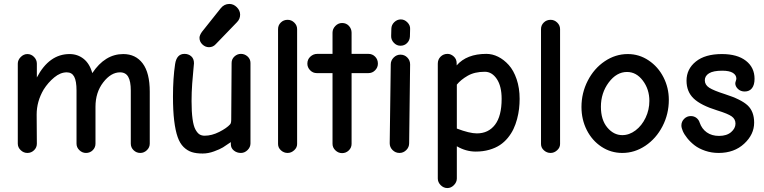

<svg xmlns="http://www.w3.org/2000/svg" viewBox="-20 -766 3858 969"><path d="M118.2 5.9Q99.1 5.9 84.5 -8.1Q69.8 -22 69.8 -41V-444.8Q69.8 -463.4 84.7 -478.3Q99.6 -493.2 118.2 -493.2Q137.7 -493.2 151.9 -478.5Q166 -463.9 166 -444.8V-375Q228 -493.2 331.1 -493.2Q371.6 -493.2 402.1 -469Q432.6 -444.8 445.8 -397Q509.8 -493.2 602.1 -493.2Q664.6 -493.2 700.2 -445.8Q735.8 -398.4 735.8 -303.2V-41Q735.8 -22 721.4 -8.1Q707 5.9 688 5.9Q668.5 5.9 654.3 -7.8Q640.1 -21.5 640.1 -41V-309.1Q640.1 -355.5 627.2 -378.2Q614.3 -400.9 585.9 -400.9Q540 -400.9 501 -350.3Q461.9 -299.8 461.9 -227.1V-41Q461.9 -21.5 448 -7.8Q434.1 5.9 414.1 5.9Q395 5.9 380.6 -8.1Q366.2 -22 366.2 -41V-309.1Q366.2 -356.9 354.5 -378.9Q342.8 -400.9 316.9 -400.9Q284.7 -400.9 253.7 -375.2Q222.7 -349.6 200.2 -314Q165 -253.9 165 -188L166 -41Q166 -21.5 151.9 -7.8Q137.7 5.9 118.2 5.9Z M1034.7 -527.8Q1016.1 -527.8 1001.5 -541.7Q986.8 -555.7 986.8 -575.2Q986.8 -587.4 999 -605L1093.8 -724.1Q1111.3 -746.1 1137.7 -746.1Q1158.7 -746.1 1175.3 -729.5Q1191.9 -712.9 1191.9 -691.9Q1191.9 -669.9 1175.8 -653.8L1068.8 -543Q1055.2 -527.8 1034.7 -527.8ZM1002.9 8.8Q970.7 8.8 948.2 1.7Q925.8 -5.4 906.7 -23.9Q887.7 -42.5 876.5 -74.7Q865.2 -106.9 859.1 -157Q853 -207 853 -277.8Q853 -372.1 863.8 -442.9Q871.6 -494.1 911.1 -494.1Q931.2 -494.1 945.1 -481.9Q959 -469.7 959 -446.8Q959 -441.9 956.1 -414.8Q953.1 -387.7 950 -344Q946.8 -300.3 946.8 -255.9Q946.8 -202.1 951.7 -166.3Q956.5 -130.4 966.3 -112.5Q976.1 -94.7 986.8 -87.9Q997.6 -81.1 1012.7 -81.1Q1048.8 -81.1 1086.7 -100.3Q1124.5 -119.6 1141.1 -138.2Q1147 -144 1147 -163.1L1148.9 -448.2Q1148.9 -467.8 1163.3 -481Q1177.7 -494.1 1195.8 -494.1Q1214.8 -494.1 1229.5 -481Q1244.1 -467.8 1244.1 -448.2V-42Q1244.1 -23.4 1229.5 -8.8Q1214.8 5.9 1195.8 5.9Q1175.3 5.9 1160.2 -6.3Q1145 -18.6 1145 -38.1V-48.8Q1120.6 -31.7 1105.2 -22.2Q1089.8 -12.7 1060.3 -2Q1030.8 8.8 1002.9 8.8Z M1431.6 5.9Q1412.6 5.9 1397.9 -7.3Q1383.3 -20.5 1383.3 -39.1V-619.1Q1383.3 -638.7 1397.2 -652.3Q1411.1 -666 1431.6 -666Q1450.7 -666 1465.1 -652.1Q1479.5 -638.2 1479.5 -619.1V-39.1Q1479.5 -21 1464.6 -7.6Q1449.7 5.9 1431.6 5.9Z M1706.5 6.8Q1687.5 6.8 1672.9 -7.1Q1658.2 -21 1658.2 -40V-397H1579.1Q1559.1 -397 1545.2 -411.4Q1531.2 -425.8 1531.2 -444.8Q1531.2 -466.3 1546.4 -480.2Q1561.5 -494.1 1581.5 -494.1H1658.2V-601.1Q1658.2 -620.1 1672.6 -635Q1687 -649.9 1706.5 -649.9Q1727.5 -649.9 1741 -635.3Q1754.4 -620.6 1754.4 -601.1V-494.1H1839.4Q1859.4 -494.1 1873.3 -480Q1887.2 -465.8 1887.2 -444.8Q1887.2 -425.8 1873.3 -411.4Q1859.4 -397 1839.4 -397H1754.4V-40Q1754.4 -20.5 1740.2 -6.8Q1726.1 6.8 1706.5 6.8Z M2001 -535.2Q1981.9 -535.2 1967.8 -550Q1953.6 -564.9 1954.1 -584L1955.1 -621.1Q1955.6 -640.6 1970 -654.3Q1984.4 -668 2002.9 -668Q2021.5 -668 2036.1 -653.1Q2050.8 -638.2 2049.8 -620.1L2048.8 -582Q2047.9 -562 2034.4 -548.6Q2021 -535.2 2001 -535.2ZM1996.1 5.9Q1976.1 5.9 1961.4 -8.5Q1946.8 -22.9 1946.8 -43L1952.1 -440.9Q1952.1 -460.9 1966.8 -475.6Q1981.4 -490.2 2001 -490.2Q2021.5 -490.2 2035.6 -475.8Q2049.8 -461.4 2049.8 -440.9L2044.9 -43Q2044.9 -22.9 2030.3 -8.5Q2015.6 5.9 1996.1 5.9Z M2237.8 183.1Q2218.8 183.1 2204.1 168.5Q2189.5 153.8 2189.5 134.8V-444.8Q2189.5 -465.8 2203.6 -480Q2217.8 -494.1 2238.8 -494.1Q2255.4 -494.1 2270 -481Q2284.7 -467.8 2284.7 -446.8V-436Q2335.4 -494.1 2434.6 -494.1Q2464.8 -494.1 2493.9 -479.7Q2522.9 -465.3 2547.6 -438Q2572.3 -410.6 2587.4 -366.2Q2602.5 -321.8 2602.5 -267.1Q2602.5 -241.7 2599.6 -216.8Q2596.7 -191.9 2589.6 -165Q2582.5 -138.2 2571.5 -115Q2560.5 -91.8 2543 -70.3Q2525.4 -48.8 2502.9 -33.9Q2480.5 -19 2449.2 -10Q2418 -1 2380.9 -1Q2331.5 -1 2285.6 -27.8V134.8Q2285.6 153.3 2271 168.2Q2256.3 183.1 2237.8 183.1ZM2386.7 -92.8Q2444.8 -92.8 2478.3 -136.5Q2511.7 -180.2 2511.7 -267.1Q2511.7 -331.1 2487.3 -367.4Q2462.9 -403.8 2426.8 -403.8Q2375 -403.8 2340.1 -383.5Q2305.2 -363.3 2285.6 -338.9V-117.2Q2349.6 -92.8 2386.7 -92.8Z M2758.8 5.9Q2739.7 5.9 2725.1 -7.3Q2710.4 -20.5 2710.4 -39.1V-619.1Q2710.4 -638.7 2724.4 -652.3Q2738.3 -666 2758.8 -666Q2777.8 -666 2792.2 -652.1Q2806.6 -638.2 2806.6 -619.1V-39.1Q2806.6 -21 2791.7 -7.6Q2776.9 5.9 2758.8 5.9Z M3120.6 5.9Q3063 5.9 3015.6 -25.4Q2968.3 -56.6 2941.4 -109.6Q2914.6 -162.6 2914.6 -226.1Q2914.6 -296.9 2946.3 -358.6Q2978 -420.4 3032 -456.8Q3085.9 -493.2 3148.4 -493.2Q3205.6 -493.2 3253.4 -461.2Q3301.3 -429.2 3328.4 -376.2Q3355.5 -323.2 3355.5 -262.2Q3355.5 -190.4 3323.5 -128.7Q3291.5 -66.9 3237.3 -30.5Q3183.1 5.9 3120.6 5.9ZM3120.6 -84Q3155.8 -84 3187.5 -107.9Q3219.2 -131.8 3238.3 -171.9Q3257.3 -211.9 3257.3 -256.8Q3257.3 -315.4 3224.4 -359.1Q3191.4 -402.8 3144.5 -402.8Q3091.8 -402.8 3052.2 -349.9Q3012.7 -296.9 3012.7 -227.1Q3012.7 -161.1 3044.9 -122.6Q3077.1 -84 3120.6 -84Z M3606.9 5.9Q3570.8 5.9 3538.8 -5.1Q3506.8 -16.1 3485.6 -32.5Q3464.4 -48.8 3448.7 -68.4Q3433.1 -87.9 3426 -104.5Q3418.9 -121.1 3418.9 -132.8Q3418.9 -152.3 3432.9 -166.3Q3446.8 -180.2 3466.3 -180.2Q3482.9 -180.2 3494.9 -170.9Q3506.8 -161.6 3511.2 -147Q3522 -115.7 3547.1 -97.9Q3572.3 -80.1 3608.9 -80.1Q3647.5 -80.1 3669.7 -99.1Q3691.9 -118.2 3691.9 -142.1Q3691.9 -164.6 3673.3 -178.2Q3654.8 -191.9 3599.1 -209Q3517.1 -234.4 3481 -268.8Q3444.8 -303.2 3444.8 -358.9Q3444.8 -417.5 3491.7 -455.3Q3538.6 -493.2 3623 -493.2Q3701.2 -493.2 3744.6 -459.2Q3788.1 -425.3 3788.1 -368.2Q3788.1 -337.4 3775.1 -320.8Q3762.2 -304.2 3738.3 -304.2Q3717.8 -304.2 3704.3 -317.1Q3690.9 -330.1 3690.9 -345.2Q3690.9 -349.6 3693.6 -357.4Q3696.3 -365.2 3696.3 -369.1Q3696.3 -387.2 3678.7 -398.2Q3661.1 -409.2 3625 -409.2Q3579.6 -409.2 3558.3 -396Q3537.1 -382.8 3537.1 -360.8Q3537.1 -337.9 3559.1 -323.5Q3581.1 -309.1 3638.2 -291Q3720.7 -264.6 3753.4 -233.9Q3786.1 -203.1 3786.1 -147Q3786.1 -87.4 3735.8 -40.8Q3685.5 5.9 3606.9 5.9Z"/></svg>

Font: Comic Neue
Style: Bold
Weight: 700
Designer: Craig Rozynski
Foundry: Craig Rozynski
Version: Version 2.003;hotconv 1.0.109;makeotfexe 2.5.65596